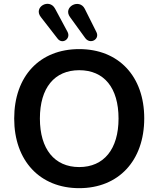

<svg xmlns="http://www.w3.org/2000/svg" viewBox="-20 -971 825 1001"><path d="M280 -770C305 -737 351 -769 332 -805L267 -926C237 -982 152 -934 193 -882ZM424 -773C450 -737 501 -766 483 -803L422 -925C394 -981 306 -935 345 -882ZM393 10C598 10 732 -133 732 -354C732 -574 598 -715 393 -715C187 -715 54 -574 54 -353C54 -133 188 10 393 10ZM393 -100C264 -100 188 -194 188 -353C188 -513 264 -605 393 -605C523 -605 598 -513 598 -353C598 -194 522 -100 393 -100Z"/></svg>

Font: Nunito
Style: Bold
Weight: 700
Designer: Vernon Adams
Foundry: Vernon Adams
Version: Version 3.602